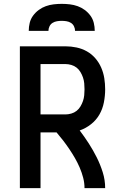

<svg xmlns="http://www.w3.org/2000/svg" viewBox="-20 -975 640 995"><path d="M83 0V-735H319Q348 -735 376.5 -729Q405 -723 430 -709Q455 -695 474 -673Q493 -651 504.5 -624.5Q516 -598 520.5 -569.5Q525 -541 525 -512Q525 -479 518.5 -445Q512 -411 495.5 -382Q479 -353 452 -331.5Q425 -310 393 -299Q418 -266 440.5 -231Q463 -196 481.5 -159Q500 -122 512.5 -82Q525 -42 525 0H418Q418 -27 411 -54Q404 -81 393 -106.5Q382 -132 368.5 -155.5Q355 -179 339.5 -202Q324 -225 307.5 -246.5Q291 -268 273 -289H190V0ZM319 -382Q334 -382 349.5 -386.5Q365 -391 377 -400.5Q389 -410 397 -423.5Q405 -437 410 -451.5Q415 -466 416.5 -481.5Q418 -497 418 -512Q418 -528 416.5 -543.5Q415 -559 410 -573.5Q405 -588 397 -601.5Q389 -615 377 -624.5Q365 -634 349.5 -638.5Q334 -643 319 -643H190V-382ZM129 -815Q129 -836 134 -856.5Q139 -877 151.5 -894Q164 -911 181 -923.5Q198 -936 217.5 -943Q237 -950 258 -952.5Q279 -955 300 -955Q321 -955 342 -952.5Q363 -950 382.5 -943Q402 -936 419 -923.5Q436 -911 448.5 -894Q461 -877 466 -856.5Q471 -836 471 -815H369Q369 -827 363.5 -838.5Q358 -850 347.5 -856.5Q337 -863 324.5 -865Q312 -867 300 -867Q288 -867 275.5 -865Q263 -863 252.5 -856.5Q242 -850 236.5 -838.5Q231 -827 231 -815Z"/></svg>

Font: Iosevka Curly SmBdEx
Style: Regular
Weight: 600
Width: 7
Monospace: yes
Designer: Belleve Invis
Foundry: Belleve Invis
Version: Version 11.1.0; ttfautohint (v1.8.3)